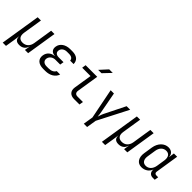

<svg xmlns="http://www.w3.org/2000/svg" viewBox="158 -1945 3285 3285"><g transform="rotate(45 1800.0 -302.5)"><path d="M26 180H105L132 15L148 -97H149C146 -31 175 10 253 10C332 10 378 -31 397 -97H399L383 0H461L548 -550H468L413 -197C399 -110 344 -59 265 -59C187 -59 152 -110 165 -197L221 -550H142Z M882 8C996 8 1079 -45 1107 -129H1024C1006 -89 960 -63 893 -63H844C778 -63 740 -100 748 -156C758 -211 806 -250 872 -250H987L998 -319H881C821 -319 788 -352 797 -402C804 -452 852 -487 913 -487H964C1026 -487 1057 -460 1060 -418H1143C1143 -505 1084 -558 975 -558H923C810 -558 728 -499 715 -412C704 -341 741 -295 815 -290V-286C734 -281 677 -227 665 -150C650 -54 714 8 832 8Z M1510 -645H1591L1724 -785H1638ZM1572 0H1703L1715 -72H1583C1536 -72 1512 -101 1520 -150L1583 -550H1302L1291 -478H1493L1441 -150C1427 -58 1477 0 1572 0Z M1988 180H2068L2097 0L2380 -550H2294L2108 -176C2088 -135 2080 -98 2070 -73C2068 -98 2065 -135 2057 -176L1987 -550H1908L2017 0Z M2426 180H2505L2532 15L2548 -97H2549C2546 -31 2575 10 2653 10C2732 10 2778 -31 2797 -97H2799L2783 0H2861L2948 -550H2868L2813 -197C2799 -110 2744 -59 2665 -59C2587 -59 2552 -110 2565 -197L2621 -550H2542Z M3210 10C3293 10 3360 -37 3385 -110C3375 -47 3412 0 3476 0H3524L3536 -72H3491C3462 -72 3445 -92 3450 -121L3517 -550H3438L3424 -450H3422C3420 -517 3374 -560 3301 -560C3202 -560 3120 -478 3100 -356L3075 -193C3056 -72 3111 10 3210 10ZM3246 -59C3177 -59 3142 -112 3155 -197L3179 -353C3191 -438 3244 -491 3315 -491C3384 -491 3419 -438 3407 -353L3383 -197C3369 -112 3316 -59 3246 -59Z"/></g></svg>

Font: JetBrains Mono Light
Style: Italic
Weight: 336
Italic angle: -9°
Monospace: yes
Designer: Philipp Nurullin, Konstantin Bulenkov
Foundry: JetBrains
Version: Version 2.305